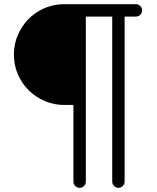

<svg xmlns="http://www.w3.org/2000/svg" viewBox="-20 -693 755 923"><path d="M392.6 179.7V-613.3H519.5V179.7Q519.5 192.4 528.3 201.2Q537.1 210 548.8 210Q561.5 210 570.3 201.2Q579.1 192.4 579.1 179.7V-613.3H632.8Q645.5 -613.3 654.3 -622.1Q663.1 -630.9 663.1 -642.6Q663.1 -655.3 654.3 -664.1Q645.5 -672.9 632.8 -672.9H289.1Q223.6 -672.9 168 -640.6Q112.3 -608.4 80.1 -552.7Q46.9 -496.1 46.9 -430.7Q46.9 -365.2 79.1 -309.6Q111.3 -253.9 167 -221.7Q223.6 -188.5 289.1 -188.5H333V179.7Q333 192.4 341.8 201.2Q350.6 210 362.8 210Q375 210 383.8 201.2Q392.6 192.4 392.6 179.7Z"/></svg>

Font: FakePearl
Style: ExtraLight
Weight: 300
Version: Version 1.2